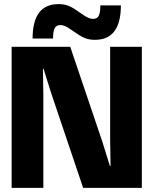

<svg xmlns="http://www.w3.org/2000/svg" viewBox="-20 -906 740 926"><path d="M36.1 0V-680.2H318.8L473.1 -224.1L509.8 -106H513.2L511.2 -230V-680.2H664.1V0H380.9L227.1 -456.1L189.9 -574.2H187L189 -450.2V0ZM137.2 -720.2Q137.2 -886.2 262.2 -886.2Q287.6 -886.2 306.6 -879.4Q325.7 -872.6 348.1 -856.9L378.9 -835.9Q408.2 -814.9 428.2 -814.9Q449.2 -814.9 456.5 -830.6Q463.9 -846.2 463.9 -879.9H563Q563 -713.9 438 -713.9Q412.6 -713.9 393.6 -720.7Q374.5 -727.5 352.1 -743.2L320.8 -764.2Q291.5 -785.2 272 -785.2Q251 -785.2 243.4 -769.3Q235.8 -753.4 235.8 -720.2Z"/></svg>

Font: TASA Orbiter Display Black
Style: Regular
Weight: 900
Designer: Weizhong Zhang
Version: Version 1.000;Glyphs 3.1.2 (3151)